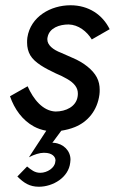

<svg xmlns="http://www.w3.org/2000/svg" viewBox="-20 -491 437 730"><path d="M85 -163 18 -125C35 -76 65 -34 109 -10C124 -2 139 3 156 6L90 107C110 96 132 90 145 90C147 90 148 90 149 90C177 90 191 104 191 119C191 121 190 123 190 125C188 147 160 166 133 166C112 166 99 155 83 142L46 180C71 205 93 219 128 219C181 219 241 184 247 127C247 123 248 120 248 116C248 82 221 55 185 52H179L213 6C231 3 248 -1 265 -8C314 -28 350 -71 358 -131C359 -138 359 -144 359 -150C359 -166 356 -182 348 -197C333 -226 297 -254 256 -271C243 -277 228 -283 213 -290C181 -302 160 -320 160 -341C160 -344 160 -347 161 -350C168 -385 206 -398 241 -398C278 -397 310 -372 329 -341L397 -380C370 -435 317 -471 248 -471C173 -471 96 -428 84 -348C83 -341 83 -335 83 -329C83 -311 87 -295 95 -281C112 -252 152 -231 192 -212C207 -206 221 -199 235 -191C263 -175 276 -157 276 -136C276 -132 276 -128 275 -123C269 -86 231 -67 191 -67C143 -69 107 -113 85 -163Z"/></svg>

Font: Jost
Style: Italic
Weight: 400
Italic angle: -5°
Version: Version 3.710